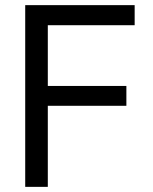

<svg xmlns="http://www.w3.org/2000/svg" viewBox="-20 -727 597 747"><path d="M78.1 -707H503.9V-628.9H166V-392.6H471.7V-315.4H166V0H78.1Z"/></svg>

Font: Pretendard
Style: Regular
Weight: 400
Designer: Base glyphs from Inter by Rasmus Andersson; Hangeul glyphs from Noto Sans CJK(Source Han Sans) by Jang Soo-young and Kan
Foundry: Kil Hyung-jin
Version: Version 1.309